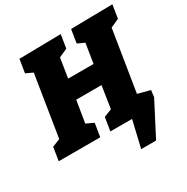

<svg xmlns="http://www.w3.org/2000/svg" viewBox="-212 -880 1214 1249"><g transform="rotate(-30 394.5 -255.0)"><path d="M785 -610 721 -581 648 -126 652 -124 740 -101 734 -51 604 200H492L539 0H376L392 -100L451 -123L477 -290H287L260 -126L316 -100L300 0H-12L4 -100L63 -123L136 -581L84 -605L100 -705L413 -710L397 -610L333 -581L310 -435H501L524 -581L472 -605L488 -705L801 -710Z"/></g></svg>

Font: Bitter Pro Black
Style: Italic
Weight: 900
Italic angle: -9°
Designer: Sol Matas, and Bitter project Authors
Foundry: Sol Matas
Version: Version 1.010